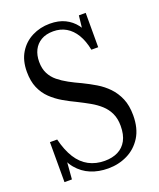

<svg xmlns="http://www.w3.org/2000/svg" viewBox="-136 -804 742 898"><g transform="rotate(-20 234.5 -355.0)"><path d="M244 -29Q282 -29 310 -43Q338 -57 353.5 -85.5Q369 -114 369 -158Q369 -194 356.5 -220.5Q344 -247 322.5 -266.5Q301 -286 273.5 -301.5Q246 -317 216 -332Q184 -347 153 -365Q122 -383 97 -407Q72 -431 57.5 -464.5Q43 -498 43 -545Q43 -601 67 -640Q91 -679 131.5 -699.5Q172 -720 220 -720Q264 -720 295.5 -704.5Q327 -689 348 -661.5Q369 -634 381 -595L352 -621L362 -710H396V-539H362Q353 -585 334 -616.5Q315 -648 287 -664.5Q259 -681 223 -681Q187 -681 162.5 -666.5Q138 -652 125.5 -627Q113 -602 113 -569Q113 -535 125.5 -510.5Q138 -486 159.5 -468.5Q181 -451 208.5 -436Q236 -421 267 -407Q300 -391 331 -372.5Q362 -354 386.5 -328.5Q411 -303 426 -268Q441 -233 441 -184Q441 -119 414 -76Q387 -33 343 -11.5Q299 10 247 10Q200 10 161 -6Q122 -22 94 -55.5Q66 -89 53 -142L78 -111L69 0H32V-199H68Q82 -142 106 -104Q130 -66 165 -47.5Q200 -29 244 -29Z"/></g></svg>

Font: Roboto Serif 120pt ExtraCondensed
Style: Regular
Weight: 400
Width: 2
Designer: Greg Gazdowicz
Foundry: Commercial Type
Version: Version 1.008